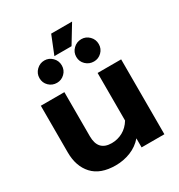

<svg xmlns="http://www.w3.org/2000/svg" viewBox="-189 -925 994 1066"><g transform="rotate(-30 307.5 -391.5)"><path d="M297 -798H431L360 -681H250ZM117 -616Q117 -646 138.5 -667Q160 -688 189 -688Q218 -688 239 -667Q260 -646 260 -616Q260 -586 239 -565.5Q218 -545 189 -545Q159 -545 138 -565.5Q117 -586 117 -616ZM353 -616Q353 -646 374.5 -667Q396 -688 426 -688Q455 -688 476 -667Q497 -646 497 -616Q497 -586 476 -565.5Q455 -545 426 -545Q396 -545 374.5 -565.5Q353 -586 353 -616ZM47 -181V-480H198V-197Q198 -103 285 -103Q323 -103 356 -121Q389 -139 411 -175V-480H562V0H416V-58Q384 -21 338.5 -3Q293 15 243 15Q145 15 96 -38.5Q47 -92 47 -181Z"/></g></svg>

Font: Prompt SemiBold
Style: Regular
Weight: 600
Designer: Katatrad Team
Foundry: CadsonDemak
Version: Version 1.001